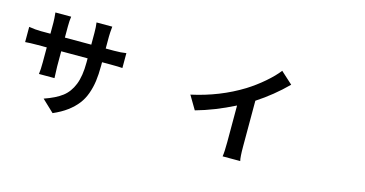

<svg xmlns="http://www.w3.org/2000/svg" viewBox="-86 -1206 3172 1667"><g transform="rotate(15 1500.0 -372.5)"><path d="M748 -597.7H822.3Q887.7 -597.7 931.6 -605.5V-471.7Q898.4 -474.6 822.3 -474.6H748V-442.4Q748 -364.3 739.7 -304.2Q731.4 -244.1 711.4 -188.5Q691.4 -132.8 657.2 -88.9Q623 -44.9 571.3 -6.3Q519.5 32.2 447.3 63.5L339.8 -38.1Q441.4 -73.2 499 -117.2Q556.6 -161.1 587.4 -238.3Q618.2 -315.4 618.2 -436.5V-474.6H380.9V-338.9Q380.9 -312.5 384.8 -234.4H245.1Q251 -273.4 251 -338.9V-474.6H166Q102.5 -474.6 57.6 -470.7V-607.4Q116.2 -597.7 166 -597.7H251V-697.3Q251 -731.4 245.1 -787.1H386.7Q380.9 -750 380.9 -696.3V-597.7H618.2V-703.1Q618.2 -756.8 612.3 -795.9H753.9Q748 -737.3 748 -703.1Z M2120.1 -496.1V-86.9Q2120.1 11.7 2128.9 43.9H1970.7Q1977.5 1 1977.5 -86.9V-415Q1799.8 -325.2 1633.8 -279.3L1561.5 -401.4Q1812.5 -456.1 2016.6 -582Q2094.7 -630.9 2166 -692.4Q2237.3 -753.9 2278.3 -807.6L2384.8 -710.9Q2263.7 -589.8 2120.1 -496.1Z"/></g></svg>

Font: Bpmf Zihi Sans Bold
Style: Bold
Weight: 700
Foundry: But Ko
Version: Version 1.320